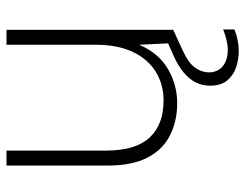

<svg xmlns="http://www.w3.org/2000/svg" viewBox="-100 -440 738 577"><g transform="rotate(-90 268.5 -152.0)"><path d="M246 12Q193 12 150 -9.5Q107 -31 83 -77Q59 -123 59 -196V-501H104V-202Q104 -113 143 -71Q182 -29 254 -29Q303 -29 341 -52.5Q379 -76 400.5 -121.5Q422 -167 422 -233V-501H467V0H427L422 -102Q397 -44 349.5 -16Q302 12 246 12ZM403 197Q378 197 354 189Q330 181 314.5 162Q299 143 299 110Q299 89 308 69.5Q317 50 338 32Q359 14 394 -1L452 -27L467 0L404 29Q367 46 353 66Q339 86 339 107Q339 133 357 148.5Q375 164 407 164Q421 164 437.5 160Q454 156 468 150V184Q454 190 436.5 193.5Q419 197 403 197Z"/></g></svg>

Font: DM Sans 18pt ExtraLight
Style: Regular
Weight: 250
Designer: Colophon Foundry, Jonny Pinhorn
Foundry: Colophon Foundry
Version: Version 4.004;gftools[0.9.30]